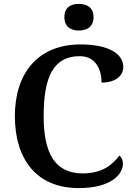

<svg xmlns="http://www.w3.org/2000/svg" viewBox="-20 -951 688 981"><path d="M383 -795C424 -795 458 -815 458 -863C458 -913 424 -931 383 -931C341 -931 309 -913 309 -863C309 -815 341 -795 383 -795ZM382 10C549 10 608 -61 608 -115C608 -133 601 -148 590 -156C556 -111 504 -65 403 -65C259 -65 203 -170 203 -358C203 -554 251 -664 387 -664C471 -664 499 -593 499 -529C568 -529 610 -562 610 -609C610 -674 538 -724 392 -724C171 -724 56 -574 56 -358C56 -137 167 10 382 10Z"/></svg>

Font: Noto Serif Devanagari SemiBold
Style: Regular
Weight: 600
Designer: Universal Thirst, Indian Type Foundry and the Monotype Design Team
Foundry: Monotype Imaging Inc.
Version: Version 2.004